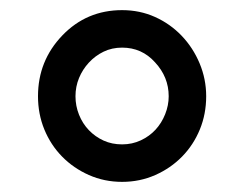

<svg xmlns="http://www.w3.org/2000/svg" viewBox="-20 -729 465 379"><path d="M103 -659Q151 -709 221 -709Q256 -709 286 -695.5Q316 -682 338.5 -658.5Q361 -635 374 -604Q387 -573 387 -539Q387 -504 374.5 -473.5Q362 -443 339.5 -420Q317 -397 286.5 -383.5Q256 -370 221 -370Q186 -370 155.5 -383.5Q125 -397 102.5 -420Q80 -443 67.5 -473.5Q55 -504 55 -539Q55 -609 103 -659ZM286 -606Q260 -635 221 -635Q201 -635 184.5 -627Q168 -619 155.5 -605.5Q143 -592 136 -575Q129 -558 129 -539Q129 -520 136 -502.5Q143 -485 155.5 -472Q168 -459 184.5 -451.5Q201 -444 221 -444Q241 -444 258 -452Q275 -460 287 -473Q299 -486 306 -503.5Q313 -521 313 -539Q313 -577 286 -606Z"/></svg>

Font: Baumans
Style: Regular
Weight: 400
Designer: Henadij Zarechnjuk
Foundry: Cyreal (www.cyreal.org)
Version: Version 001.002